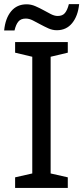

<svg xmlns="http://www.w3.org/2000/svg" viewBox="-34 -920 407 940"><path d="M297.9 0H40V-51.8L124 -70.8V-642.1L40 -662.1V-713.9H297.9V-662.1L213.9 -642.1V-70.8L297.9 -51.8ZM244.1 -772Q223.1 -772 203.1 -781Q183.1 -790 163.8 -800.5Q144.5 -811 126.7 -820.1Q108.9 -829.1 92.3 -829.1Q68.4 -829.1 56.2 -814.7Q43.9 -800.3 37.1 -771H-13.7Q-7.8 -830.6 20.5 -864.7Q48.8 -898.9 96.2 -898.9Q118.2 -898.9 138.9 -889.9Q159.7 -880.9 178.7 -870.4Q197.8 -859.9 215.3 -850.8Q232.9 -841.8 248.5 -841.8Q272 -841.8 283.9 -856.2Q295.9 -870.6 303.2 -899.9H353.5Q347.7 -841.8 319.3 -806.9Q291 -772 244.1 -772Z"/></svg>

Font: NotoPenekeko
Style: Regular
Weight: 400
Designer: Monotype Design team
Foundry: Monotype Imaging Inc.
Version: Version 1.04